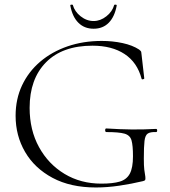

<svg xmlns="http://www.w3.org/2000/svg" viewBox="-20 -817 753 849"><path d="M404 12Q292 12 212.5 -30.5Q133 -73 91 -145Q49 -217 49 -305Q49 -379 77.5 -439.5Q106 -500 157.5 -544Q209 -588 278.5 -612Q348 -636 430 -636Q478 -636 522 -626.5Q566 -617 595 -598Q604 -591 604.5 -587Q605 -583 606 -575L618 -470Q618 -468 612.5 -466.5Q607 -465 606 -469Q587 -541 531 -578Q475 -615 389 -615Q256 -615 183.5 -541.5Q111 -468 111 -340Q111 -242 152.5 -166.5Q194 -91 265.5 -48Q337 -5 428 -5Q479 -5 509.5 -14Q540 -23 554 -49Q568 -75 568 -126Q568 -174 561.5 -196.5Q555 -219 530.5 -226Q506 -233 451 -233Q445 -233 445 -241Q445 -249 450 -249Q512 -245 563 -244.5Q614 -244 670 -247Q675 -247 675 -240Q675 -233 670 -233Q645 -234 633.5 -226.5Q622 -219 619 -194Q616 -169 616 -116Q616 -83 618 -67Q620 -51 621.5 -43.5Q623 -36 623 -28Q623 -22 621 -20Q619 -18 612 -16Q562 -4 508 4Q454 12 404 12ZM394 -690Q353 -690 326.5 -716.5Q300 -743 291 -792Q290 -796 295.5 -796.5Q301 -797 302 -795Q310 -766 336.5 -745Q363 -724 394 -724Q424 -724 450.5 -745Q477 -766 485 -795Q486 -797 491.5 -796.5Q497 -796 496 -792Q487 -743 461 -716.5Q435 -690 394 -690Z"/></svg>

Font: Cormorant Light Light
Style: Regular
Weight: 300
Version: Version 4.000